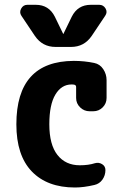

<svg xmlns="http://www.w3.org/2000/svg" viewBox="-20 -790 540 819"><path d="M381.8 -521.5Q406.2 -516.6 420.4 -495.1Q434.6 -473.6 434.6 -448.2V-372.1Q434.6 -348.6 418 -332Q401.4 -315.4 377.9 -315.4H362.3Q338.9 -315.4 321.8 -332Q304.7 -348.6 304.7 -372.1V-418.9Q304.7 -426.8 296.9 -428.7Q293 -429.7 285.2 -429.7Q242.2 -429.7 216.3 -386.7Q190.4 -343.8 190.4 -259.8Q190.4 -172.9 225.1 -128.9Q259.8 -85 320.3 -85Q357.4 -85 384.8 -93.8Q401.4 -98.6 415.5 -89.8Q429.7 -81.1 429.7 -64.5Q429.7 -42 417 -23.9Q404.3 -5.9 382.8 -1Q336.9 9.8 299.8 9.8Q181.6 9.8 115.7 -58.6Q49.8 -127 49.8 -259.8Q49.8 -529.3 294.9 -530.3Q339.8 -530.3 381.8 -521.5ZM367.2 -769.5H403.3Q420.9 -769.5 430.2 -753.9Q439.5 -738.3 428.7 -722.7L371.1 -636.7Q338.9 -589.8 283.2 -589.8H216.8Q161.1 -589.8 128.9 -636.7L71.3 -722.7Q61.5 -737.3 70.3 -753.4Q79.1 -769.5 96.7 -769.5H132.8Q188.5 -769.5 213.9 -718.8L249 -646.5Q249 -645.5 250 -645Q251 -644.5 251 -646.5L286.1 -718.8Q311.5 -769.5 367.2 -769.5Z"/></svg>

Font: Rounded Mgen+ 1mn bold
Style: Bold
Weight: 700
Designer: [Source Han Sans]
Ryoko NISHIZUKA  (kana & ideographs); Paul D. Hunt (Latin, Greek & Cyrillic); Wenlong ZHANG  (bopomofo
Version: Version 1.059.20150602